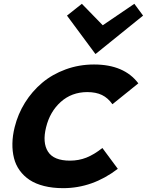

<svg xmlns="http://www.w3.org/2000/svg" viewBox="-20 -979 772 1009"><path d="M518.1 -201.2 599.1 -91.8Q466.3 9.8 312 9.8Q256.3 9.8 211.7 -1.5Q167 -12.7 135.7 -33.4Q104.5 -54.2 83.5 -83.3Q62.5 -112.3 53.5 -148.2Q44.4 -184.1 45.2 -225.1Q45.9 -266.1 57.1 -311Q74.2 -379.9 111.3 -439.5Q148.4 -499 201.4 -543.7Q254.4 -588.4 325 -614.3Q395.5 -640.1 474.1 -640.1Q632.3 -640.1 707 -541L570.8 -431.2Q547.4 -464.4 515.9 -479.7Q484.4 -495.1 438 -495.1Q356.4 -494.6 299.3 -443.4Q242.2 -392.1 222.2 -310.1Q202.1 -229.5 232.2 -182.1Q262.2 -134.8 348.1 -134.8Q393.6 -134.8 433.8 -150.6Q474.1 -166.5 518.1 -201.2ZM686 -959 731.9 -897 482.9 -695.8H481L332 -897L410.2 -959L520 -846.2Z"/></svg>

Font: Sinkin Sans 700 Bold Italic
Style: Bold Italic
Weight: 700
Italic angle: -112°
Designer: Keith Bates
Foundry: K-Type
Version: Sinkin Sans (version 1.0)  by Keith Bates   •   © 2014   www